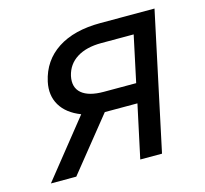

<svg xmlns="http://www.w3.org/2000/svg" viewBox="-83 -623 766 716"><g transform="rotate(-15 300.0 -265.0)"><path d="M29 0 205 -220Q151 -241 128 -280Q105 -319 116 -370Q133 -447 196.5 -488.5Q260 -530 362 -530H571L458 0H374L418 -205H292L127 0ZM308 -279H433L471 -457H346Q288 -457 251.5 -434Q215 -411 205 -368Q196 -325 223 -302Q250 -279 308 -279Z"/></g></svg>

Font: Geist Mono
Style: Italic
Weight: 400
Italic angle: -12°
Monospace: yes
Designer: Basement.studio, Andrés Briganti, Mateo Zaragoza
Foundry: Basement.studio, Vercel, Andrés Briganti, Guido Ferreyra, Mateo Zaragoza
Version: Version 1.500